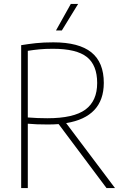

<svg xmlns="http://www.w3.org/2000/svg" viewBox="-20 -964 637 984"><path d="M88.5 0V-732.5Q124.5 -738.5 163.8 -742.8Q203 -747 253.5 -747Q384.5 -747 448.2 -695.8Q512 -644.5 512 -539Q511.5 -364.5 319 -333L569.5 0H526L280.5 -328Q254 -326 224.5 -326Q191.5 -326 168.5 -327Q145.5 -328 122.5 -330V0ZM222.5 -358Q357.5 -358 417.8 -402.5Q478 -447 478 -538.5Q478 -630 425 -672Q372 -714 251 -714Q212 -714 182.8 -711.2Q153.5 -708.5 122.5 -703.5V-362Q152 -360 173 -359Q194 -358 222.5 -358ZM267 -808 343 -944H380.5L297 -808Z"/></svg>

Font: Encode Sans SemiCondensed SemiCondensed Thin
Style: Regular
Weight: 100
Width: 4
Designer: Multiple Designers
Foundry: Impallari Type
Version: Version 3.000; ttfautohint (v1.8.3) -l 8 -r 50 -G 200 -x 14 